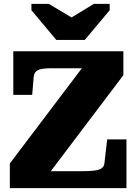

<svg xmlns="http://www.w3.org/2000/svg" viewBox="-20 -976 710 996"><path d="M272 -769H420L549 -923V-956H467L306 -858L396 -859L233 -956H143V-923ZM253 -622Q230 -622 212.5 -620.5Q195 -619 182.5 -614.5Q170 -610 163.5 -601.5Q157 -593 155 -579L147 -484H49V-710H620V-586L198 -28L162 -88H409Q448 -88 472.5 -91.5Q497 -95 508.5 -104Q520 -113 522 -131L536 -253H636V0H31V-128L441 -670L471 -622Z"/></svg>

Font: Roboto Serif 20pt ExtraBold
Style: Regular
Weight: 800
Version: Version 1.008